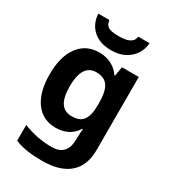

<svg xmlns="http://www.w3.org/2000/svg" viewBox="-238 -889 1108 1247"><g transform="rotate(30 316.5 -265.5)"><path d="M255 -556Q305 -556 345 -536Q385 -516 413 -476H417L429 -546H555V1Q555 79 524.5 132Q494 185 433 212.5Q372 240 282 240Q224 240 174.5 233Q125 226 78 208V89Q128 110 181.5 120.5Q235 131 291 131Q349 131 377.5 100Q406 69 406 7V-4Q406 -21 407.5 -39Q409 -57 410 -71H406Q378 -28 339 -9Q300 10 251 10Q154 10 99.5 -64.5Q45 -139 45 -272Q45 -406 101 -481Q157 -556 255 -556ZM302 -435Q267 -435 243.5 -416.5Q220 -398 208.5 -361.5Q197 -325 197 -270Q197 -188 223 -147.5Q249 -107 304 -107Q333 -107 354 -114.5Q375 -122 388.5 -139.5Q402 -157 409 -185Q416 -213 416 -253V-271Q416 -330 404 -366Q392 -402 367 -418.5Q342 -435 302 -435ZM506 -771Q503 -723 477.5 -685.5Q452 -648 410 -627Q368 -606 312 -606Q226 -606 176 -651Q126 -696 122 -771H205Q208 -743 222.5 -730Q237 -717 261 -713.5Q285 -710 313 -710Q337 -710 360.5 -714.5Q384 -719 401 -732Q418 -745 421 -771Z"/></g></svg>

Font: Noto Sans Gurmukhi
Style: Regular
Weight: 400
Designer: Jelle Bosma - Monotype Design Team
Foundry: Monotype Imaging Inc.
Version: Version 2.003